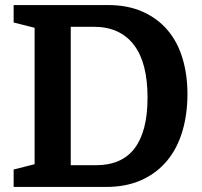

<svg xmlns="http://www.w3.org/2000/svg" viewBox="-20 -740 798 760"><path d="M360 -86H260V-634H350Q404 -634 444 -615.5Q484 -597 511 -561Q538 -525 551 -473Q564 -421 564 -354Q564 -286 551 -236Q538 -186 512.5 -152.5Q487 -119 448.5 -102.5Q410 -86 360 -86ZM407 -720H34V-651L117 -630V-90L34 -69V0H399Q480 0 540.5 -27.5Q601 -55 641.5 -104Q682 -153 702 -220.5Q722 -288 722 -368Q722 -444 702.5 -509Q683 -574 643.5 -620.5Q604 -667 545 -693.5Q486 -720 407 -720Z"/></svg>

Font: GradeGX
Style: Regular
Weight: 100
Width: 1
Designer: Adam Twardoch
Foundry: Adam Twardoch
Version: Version 2.002; DEVELOPMENT